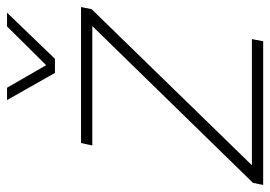

<svg xmlns="http://www.w3.org/2000/svg" viewBox="-155 -636 767 545"><g transform="rotate(-90 228.5 -363.5)"><path d="M-24 0 -18 -29 427 -485H88L95 -517H481L475 -487L32 -32H390L384 0ZM294 -591 217 -727H252L316 -616L426 -727H465L334 -591Z"/></g></svg>

Font: Mona Sans ExtraLight
Style: Italic
Weight: 200
Italic angle: -11.6951°
Designer: Deni Anggara
Foundry: GitHub
Version: Version 2.000